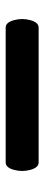

<svg xmlns="http://www.w3.org/2000/svg" viewBox="240 -246 156 676"><g transform="rotate(90 318.0 92.0)"><path d="M552 150H77Q59 150 51 121Q47 106 47 92Q47 78 51 63Q59 34 77 34H552Q570 34 578 63Q582 78 582 92Q582 106 578 121Q570 150 552 150Z"/></g></svg>

Font: Lilita One
Style: Regular
Weight: 400
Designer: Juan Montoreano
Foundry: Juan Montoreano
Version: Version 1.002